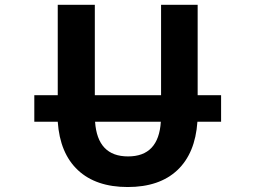

<svg xmlns="http://www.w3.org/2000/svg" viewBox="-20 -752 1040 784"><path d="M636.7 -254.9H368.2Q377.9 -113.3 502.9 -113.3Q627.9 -113.3 636.7 -254.9ZM120.1 -254.9V-363.3H215.8V-732.4H367.2V-363.3H637.7V-732.4H787.1V-363.3H882.8V-254.9H786.1Q777.3 -126 704.1 -57.1Q630.9 11.7 501.5 11.7Q372.1 11.7 298.3 -57.1Q224.6 -126 215.8 -254.9Z"/></svg>

Font: GenEi Gothic M Regular
Style: Bold
Weight: 700
Designer: o_tamon (Modified); [Source Han Sans]
Ryoko NISHIZUKA  (kana & ideographs); Paul D. Hunt (Latin, Greek & Cyrillic); Wenl
Version: Version 1.1a;Original Version 1.004